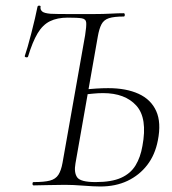

<svg xmlns="http://www.w3.org/2000/svg" viewBox="-20 -673 626 697"><path d="M344 4Q321 4 283 1Q245 -2 216 -2Q182 -2 150.5 -1Q119 0 102 0Q98 0 98 -6Q98 -12 102 -12Q141 -12 161.5 -17.5Q182 -23 192 -38.5Q202 -54 207 -82L289 -545Q294 -577 293 -590.5Q292 -604 277 -606.5Q262 -609 226 -609Q188 -609 161.5 -596Q135 -583 116.5 -552Q98 -521 82 -468Q81 -464 75 -465Q69 -466 70 -470Q74 -481 80.5 -503.5Q87 -526 94 -553.5Q101 -581 107 -606.5Q113 -632 116 -648Q117 -653 123 -652.5Q129 -652 127 -647Q126 -638 133 -631.5Q140 -625 164 -623Q186 -622 224 -622Q262 -622 323 -622Q355 -622 382 -623.5Q409 -625 429 -625Q433 -625 433 -619Q433 -613 429 -613Q394 -613 375.5 -607Q357 -601 348.5 -585Q340 -569 335 -540L254 -80Q248 -47 260 -29.5Q272 -12 327 -12Q385 -12 419.5 -27.5Q454 -43 472 -72.5Q490 -102 497 -143Q516 -244 475 -289.5Q434 -335 354 -335Q336 -335 316.5 -333Q297 -331 277 -329L280 -347Q305 -350 328.5 -351.5Q352 -353 373 -353Q438 -353 483 -332.5Q528 -312 547 -270Q566 -228 553 -163Q543 -111 514.5 -74Q486 -37 443 -16.5Q400 4 344 4Z"/></svg>

Font: Cormorant Infant Light
Style: Italic
Weight: 300
Italic angle: -10°
Designer: Christian Thalmann (Catharsis Fonts)
Foundry: Catharsis Fonts
Version: Version 4.001